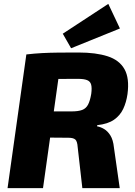

<svg xmlns="http://www.w3.org/2000/svg" viewBox="-20 -971 697 991"><path d="M385 -700Q475 -700 535.5 -680.5Q596 -661 622.5 -614Q649 -567 638 -485Q632 -443 616 -409Q600 -375 568.5 -353Q537 -331 482 -325L481 -319Q499 -316 517.5 -305Q536 -294 550 -271.5Q564 -249 568 -210L598 0H405L381 -211Q379 -242 368.5 -251Q358 -260 333 -260Q259 -261 212 -261Q165 -261 133 -262Q101 -263 72 -265L87 -396H349Q384 -396 404 -403.5Q424 -411 434.5 -431Q445 -451 451 -487Q455 -517 450.5 -534Q446 -551 429.5 -557.5Q413 -564 383 -564Q280 -564 211.5 -562.5Q143 -561 119 -559L116 -690Q159 -695 197.5 -697Q236 -699 280 -699.5Q324 -700 385 -700ZM299 -690 202 0H19L116 -690ZM539 -951 599 -824 347 -722 304 -797Z"/></svg>

Font: Exo 2 ExtraBold
Style: Italic
Weight: 800
Italic angle: -8°
Designer: Natanael Gama
Foundry: Natanael Gama
Version: Version 2.010